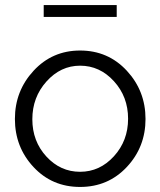

<svg xmlns="http://www.w3.org/2000/svg" viewBox="-20 -730 635 760"><path d="M153 -663V-710H442V-663ZM297 -530Q408 -530 482 -450Q556 -370 556 -259Q556 -148 482 -69Q408 10 297 10Q186 10 112.5 -69Q39 -148 39 -259Q39 -370 113 -450Q187 -530 297 -530ZM297 -470Q220 -470 164 -407.5Q108 -345 108 -258Q108 -171 163.5 -110.5Q219 -50 297 -50Q375 -50 431 -111.5Q487 -173 487 -260Q487 -347 431 -408.5Q375 -470 297 -470Z"/></svg>

Font: Raleway-v4020
Style: Regular
Weight: 400
Designer: Matt McInerney, Pablo Impallari, Rodrigo Fuenzalida
Foundry: Matt McInerney, Pablo Impallari, Rodrigo Fuenzalida
Version: Version 4.020;PS 004.020;hotconv 1.0.88;makeotf.lib2.5.64775